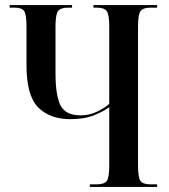

<svg xmlns="http://www.w3.org/2000/svg" viewBox="-20 -734 662 754"><path d="M333 0H597V-10H571Q542 -10 532 -23Q522 -36 522 -85V-630Q522 -677 532 -690.5Q542 -704 571 -704H597V-714H347V-704H360Q389 -704 399 -690.5Q409 -677 409 -630V-326Q391 -310 361 -295.5Q331 -281 297 -281Q238 -281 218 -319.5Q198 -358 198 -447V-630Q198 -677 208 -690.5Q218 -704 247 -704H263V-714H18V-704H37Q66 -704 75 -690.5Q84 -677 84 -629V-479Q84 -358 130 -312Q176 -266 257 -266Q313 -266 352 -282.5Q391 -299 409 -313V-84Q409 -36 399 -23Q389 -10 360 -10H333Z"/></svg>

Font: Noto Serif Display Condensed Semi
Style: Regular
Weight: 600
Width: 3
Designer: Monotype Design Team
Foundry: Monotype Imaging Inc.
Version: Version 1.900